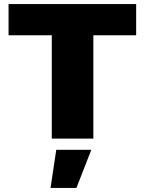

<svg xmlns="http://www.w3.org/2000/svg" viewBox="-20 -680 711 942"><path d="M648 -660V-507H438V0H234V-507H22V-660ZM428 55 355 242H228L256 55Z"/></svg>

Font: Elaine Sans ExtraBold
Style: Regular
Weight: 800
Designer: Wei Huang
Foundry: Wei Huang
Version: Version 2.001;December 24, 2019;FontCreator 12.0.0.2547 64-b